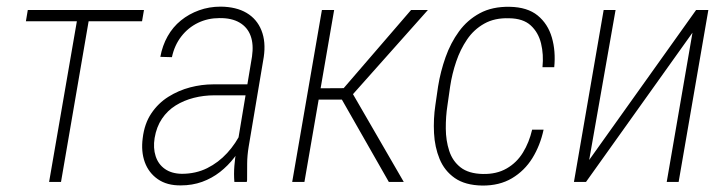

<svg xmlns="http://www.w3.org/2000/svg" viewBox="-20 -559 2231 590"><path d="M258.3 -528.3 167.5 0H130.9L222.2 -528.3ZM422.4 -528.3 416.5 -493.7H59.6L65.4 -528.3Z M706.5 -97.7 754.4 -385.3Q759.8 -422.4 750.2 -448.7Q740.7 -475.1 716.3 -489.5Q691.9 -503.9 654.3 -503.4Q618.7 -503.4 588.4 -488.8Q558.1 -474.1 537.1 -447Q516.1 -419.9 508.3 -383.3L472.7 -384.3Q479 -418.9 495.1 -447.5Q511.2 -476.1 535.9 -496.1Q560.5 -516.1 591.6 -527.3Q622.6 -538.6 658.2 -538.6Q706.1 -538.1 737.8 -519.3Q769.5 -500.5 783.4 -465.6Q797.4 -430.7 790.5 -383.8L744.1 -107.9Q739.7 -81.5 739.5 -56.6Q739.3 -31.7 739.3 -5.4L738.3 0H700.2Q698.2 -24.4 700.2 -49.1Q702.1 -73.7 706.5 -97.7ZM752.4 -299.8 747.6 -266.1H638.7Q606 -266.1 575.4 -258.3Q544.9 -250.5 519.8 -234.9Q494.6 -219.2 477.8 -194.3Q460.9 -169.4 455.1 -134.8Q450.2 -104 458.3 -79.1Q466.3 -54.2 486.8 -39.8Q507.3 -25.4 538.6 -24.9Q581.5 -24.9 616.5 -42.2Q651.4 -59.6 678.2 -88.9Q705.1 -118.2 723.1 -156.2L732.4 -127.9Q719.7 -100.6 700.2 -75.2Q680.7 -49.8 656 -30.5Q631.3 -11.2 601.1 -0.2Q570.8 10.7 535.6 10.7Q493.2 11.2 465.1 -8.3Q437 -27.8 425 -60.5Q413.1 -93.3 418.5 -134.3Q423.8 -179.2 445.1 -210.7Q466.3 -242.2 497.6 -261.7Q528.8 -281.2 564.2 -290.5Q599.6 -299.8 635.3 -299.8Z M1006.8 -528.3 915.5 0H877.9L969.2 -528.3ZM1294.9 -528.3 1049.8 -252.9H944.8L948.2 -287.6L1036.1 -288.1L1243.2 -528.3ZM1174.8 0 1027.8 -257.8 1053.7 -288.6 1220.7 0Z M1463.4 -24.4Q1505.9 -23.4 1536.9 -41.3Q1567.9 -59.1 1586.9 -90.1Q1606 -121.1 1615.2 -160.6H1650.4Q1640.1 -112.3 1616 -73.2Q1591.8 -34.2 1553.2 -11.2Q1514.6 11.7 1461.9 11.2Q1409.2 10.3 1377.4 -12Q1345.7 -34.2 1330.8 -70.6Q1315.9 -106.9 1313.7 -150.1Q1311.5 -193.4 1317.9 -236.3L1326.2 -293.5Q1333.5 -338.9 1349.1 -383.1Q1364.7 -427.2 1390.4 -462.4Q1416 -497.6 1454.3 -518.3Q1492.7 -539.1 1546.4 -538.1Q1600.6 -537.1 1632.1 -511.5Q1663.6 -485.8 1675.8 -443.8Q1688 -401.9 1683.1 -352.5H1647Q1650.9 -391.6 1642.6 -425.5Q1634.3 -459.5 1610.8 -481Q1587.4 -502.4 1544.4 -502.9Q1500 -504.4 1468 -486.3Q1436 -468.3 1415.3 -437.7Q1394.5 -407.2 1381.8 -369.6Q1369.1 -332 1363.3 -293.5L1355 -235.4Q1349.6 -200.7 1349.9 -163.8Q1350.1 -127 1360.4 -95.5Q1370.6 -64 1395.3 -44.7Q1419.9 -25.4 1463.4 -24.4Z M1790.5 -67.4 2119.1 -528.3H2156.7L2065.4 0H2028.8L2107.9 -458.5L1780.8 0H1743.7L1835 -528.3H1871.6Z"/></svg>

Font: Roboto Condensed ExtraLight
Style: Italic
Weight: 250
Italic angle: -12°
Designer: Christian Robertson
Foundry: Google
Version: Version 3.008; 2023